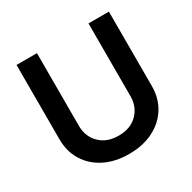

<svg xmlns="http://www.w3.org/2000/svg" viewBox="-163 -890 1061 1062"><g transform="rotate(-30 368.0 -359.0)"><path d="M368.2 10.7Q279.3 10.7 212.9 -22.7Q146.5 -56.2 109.9 -115.5Q73.2 -174.8 73.2 -252.4V-727.5H203.6V-263.2Q203.6 -194.8 248.3 -150.4Q293 -106 368.2 -106Q443.4 -106 488 -150.4Q532.7 -194.8 532.7 -263.2V-727.5H663.1V-252.4Q663.1 -174.8 626.2 -115.5Q589.4 -56.2 522.9 -22.7Q456.5 10.7 368.2 10.7Z"/></g></svg>

Font: Inter-SemiBold
Style: Regular
Weight: 600
Designer: Rasmus Andersson
Foundry: rsms
Version: Version 4.000;git-a52131595